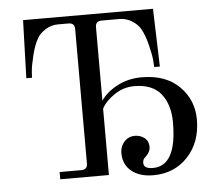

<svg xmlns="http://www.w3.org/2000/svg" viewBox="-52 -769 958 845"><g transform="rotate(-5 427.0 -347.0)"><path d="M182 0V-32H278Q305 -32 305 -59V-653Q305 -680 278 -680H232Q201 -680 176 -664Q151 -648 140 -629Q123 -600 112 -555Q101 -510 99 -487Q97 -464 97 -456H72L80 -712H654L662 -456H637Q637 -464 635 -487Q633 -510 622 -555Q611 -600 594 -629Q583 -648 558 -664Q533 -680 502 -680H424Q397 -680 397 -653V-328Q419 -363 468 -389.5Q517 -416 578 -416Q684 -416 744 -356Q804 -296 804 -210Q804 -109 744.5 -45.5Q685 18 592 18Q531 18 495 -12Q460 -41 460 -91Q460 -123 483 -146Q500 -162 526 -162Q549 -162 568 -148Q586 -134 586 -108Q586 -85 564 -65Q552 -56 552 -40Q552 -14 593 -14Q698 -14 698 -206Q698 -285 660 -332.5Q622 -380 542 -380Q494 -380 453.5 -352.5Q413 -325 397 -293V0Z"/></g></svg>

Font: Old Standard TT
Style: Regular
Weight: 400
Designer: Alexey Kryukov <alexios@thessalonica.org.ru>
Version: Version 1.0